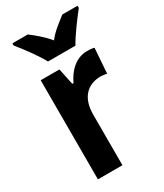

<svg xmlns="http://www.w3.org/2000/svg" viewBox="-192 -841 781 916"><g transform="rotate(-30 198.0 -383.0)"><path d="M141 -606H292C315 -648 365 -715 396 -754V-766H312C284 -743 246 -718 216 -679C186 -716 148 -746 122 -766H37V-754C69 -716 120 -646 141 -606ZM326 -556C264 -556 219 -509 195 -456H188L169 -546H66V0H201V-279C201 -369 247 -419 324 -419C330 -419 348 -417 356 -414L366 -552C351 -556 336 -556 326 -556Z"/></g></svg>

Font: Noto Sans Sinhala Condensed
Style: Bold
Weight: 700
Width: 3
Designer: Jelle Bosma - Monotype Design Team
Foundry: Monotype Imaging Inc.
Version: Version 2.006